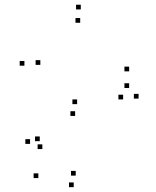

<svg xmlns="http://www.w3.org/2000/svg" viewBox="-20 -772 660 814"><path d="M83.5 -493.5V-513.5H63.5V-493.5ZM298.5 -280.5V-300.5H278.5V-280.5ZM527.5 -399V-419H507.5V-399ZM527.5 -469.5V-489.5H507.5V-469.5ZM307 -330.5V-350.5H287V-330.5ZM151 -497V-517H131V-497ZM320 -675.5V-695.5H300V-675.5ZM502 -350.5V-370.5H482V-350.5ZM301 -27.5V-47.5H281V-27.5ZM159.5 -140V-160H139.5V-140ZM148.5 -173.5V-193.5H128.5V-173.5ZM107.5 -162V-182H87.5V-162ZM142.5 -17V-37H122.5V-17ZM292.5 21.5V1.5H272.5V21.5ZM567.5 -354V-374H547.5V-354ZM322.5 -732V-752H302.5V-732Z"/></svg>

Font: Monaspace Xenon Dots Var
Style: Regular
Weight: 400
Designer: Riley Cran and the Lettermatic Team
Version: Version 1.100 (Monaspace Xenon Dots)